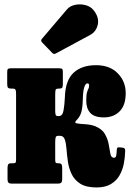

<svg xmlns="http://www.w3.org/2000/svg" viewBox="-20 -828 587 866"><path d="M544.5 -145.5Q544 -118.5 538.5 -90Q533 -61.5 519.2 -37.2Q505.5 -13 480.2 2.2Q455 17.5 415.5 17.5Q368.5 17.5 342 0.5Q315.5 -16.5 303 -43Q290.5 -69.5 286.2 -99.2Q282 -129 280 -155.5Q278 -182 272.2 -198.8Q266.5 -215.5 250 -215.5H245.5Q234.5 -215.5 232 -210.8Q229.5 -206 229 -189.5V-108.5Q229 -97 231.5 -94.2Q234 -91.5 242.5 -91.5H244.5Q255 -91.5 257.8 -86.2Q260.5 -81 260.5 -70V-18.5Q260.5 0 244 0H30Q14 0 14 -18.5V-70Q14 -81 16.8 -86.2Q19.5 -91.5 30 -91.5H38.5Q47 -91.5 49.8 -94.2Q52.5 -97 52.5 -108.5V-405.5Q52.5 -420 49.2 -424.2Q46 -428.5 38 -428.5H29.5Q20 -428.5 16.2 -432.5Q12.5 -436.5 12.5 -449.5V-503Q12.5 -514.5 16 -517.2Q19.5 -520 30.5 -520H245.5Q257 -520 260.2 -517.2Q263.5 -514.5 263.5 -503V-449.5Q263.5 -436 260.2 -432.2Q257 -428.5 247 -428.5H245Q235.5 -428.5 232.2 -425Q229 -421.5 229 -404.5V-325Q229.5 -313.5 231.5 -309Q233.5 -304.5 242.5 -304.5H245.5Q262 -304.5 266.5 -329.5Q271 -354.5 272.5 -387.5Q274.5 -465 311.5 -499.5Q348.5 -534 413 -534Q475.5 -534 511.2 -497.2Q547 -460.5 547 -408Q547 -353.5 519.8 -326Q492.5 -298.5 448.5 -298.5Q406 -298.5 387.5 -318.5Q369 -338.5 369 -373Q369 -399 372.2 -410.5Q375.5 -422 378.8 -428Q382 -434 382 -442.5Q382 -452 374 -452Q366 -452 360.2 -435Q354.5 -418 353.5 -381Q352.5 -339 345.8 -319Q339 -299 324 -284.5Q313.5 -274 326.8 -271.5Q340 -269 363.2 -267.8Q386.5 -266.5 406 -260Q439 -247.5 452.8 -224Q466.5 -200.5 470.5 -175.8Q474.5 -151 478 -133.8Q481.5 -116.5 494 -116.5Q502.5 -116.5 504.2 -126Q506 -135.5 507 -155Q508 -162 511.8 -163Q515.5 -164 524 -163L532.5 -162Q541 -161 543 -156.8Q545 -152.5 544.5 -145.5ZM215.5 -589.5 170 -636.5Q161.5 -645.5 170 -654L282 -785.5Q295 -801 318.2 -806Q341.5 -811 365.2 -805Q389 -799 403 -781Q428 -749 421 -717Q414 -685 386 -670L232 -587Q223 -581.5 215.5 -589.5Z"/></svg>

Font: Besley* Condensed Heavy
Style: Regular
Weight: 800
Width: 3
Designer: Owen Earl
Foundry: indestructible type*
Version: Version 3.000; ttfautohint (v1.8.3)